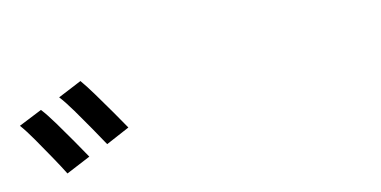

<svg xmlns="http://www.w3.org/2000/svg" viewBox="-39 -995 1078 543"><g transform="rotate(-15 500.0 -723.5)"><path d="M81 -795Q95 -777 113.5 -746Q132 -715 150 -683.5Q168 -652 179 -632L107 -602Q96 -624 78.5 -655.5Q61 -687 43.5 -717.5Q26 -748 12 -767ZM210 -845Q223 -827 241.5 -796Q260 -765 278 -734Q296 -703 307 -683L237 -653Q225 -675 207.5 -706Q190 -737 172 -767.5Q154 -798 140 -816Z"/></g></svg>

Font: Noto Sans SC Thin Medium
Style: Regular
Weight: 500
Version: Version 2.004-H2;hotconv 1.0.118;makeotfexe 2.5.65603